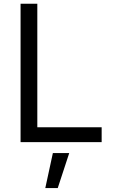

<svg xmlns="http://www.w3.org/2000/svg" viewBox="-20 -747 602 1009"><path d="M88.1 -727.3H176.1V-78.1H514.2V0H88.1ZM257.8 57.5H343.8L283.4 241.5H218Z"/></svg>

Font: Fast_Sans
Style: Regular
Weight: 400
Designer: Rasmus Andersson
Foundry: rsms
Version: Version 3.018;git-588b23468